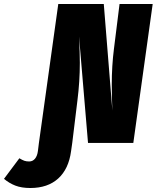

<svg xmlns="http://www.w3.org/2000/svg" viewBox="-204 -716 785 962"><path d="M561 -696 464 0H237L192 -533Q196 -447 196 -401Q196 -308 184 -213L158 0L152 42Q140 131 87.5 178.5Q35 226 -52 226Q-96 226 -127 214Q-158 202 -184 180L-107 77Q-92 86 -82 89.5Q-72 93 -58 93Q-40 93 -28.5 79Q-17 65 -14 40L-9 0L88 -696H316L359 -162Q356 -233 356 -292Q356 -386 367 -472L395 -696Z"/></svg>

Font: Fira Sans Extra Condensed Black
Style: Italic
Weight: 900
Width: 3
Italic angle: -8°
Designer: Carrois Corporate & Edenspiekermann AG
Foundry: Carrois Corporate GbR & Edenspiekermann AG
Version: Version 4.203